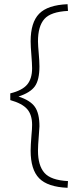

<svg xmlns="http://www.w3.org/2000/svg" viewBox="-20 -771 386 915"><path d="M126 -53Q126 -77 130 -127Q133 -157 133 -176Q133 -224 109.5 -251Q86 -278 29 -294V-326Q86 -340 109.5 -368Q133 -396 133 -446Q133 -459 132 -473.5Q131 -488 130 -502Q126 -552 126 -574Q126 -664 166.5 -705.5Q207 -747 302 -751L304 -719Q222 -715 191.5 -680.5Q161 -646 161 -574Q161 -557 165 -511Q166 -499 167 -484Q168 -469 168 -455Q168 -390 146 -359.5Q124 -329 68 -311Q124 -293 146 -262Q168 -231 168 -169L165 -125Q161 -77 161 -53Q161 18 192 53Q223 88 304 92L302 124Q207 120 166.5 78.5Q126 37 126 -53Z"/></svg>

Font: Cairo ExtraLight
Style: Regular
Weight: 275
Designer: Mohamed Gaber, Accademia di Belle Arti di Urbino and others
Foundry: Kief Type Foundry, Accademia di Belle Arti di Urbino and others
Version: Version 3.011